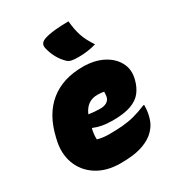

<svg xmlns="http://www.w3.org/2000/svg" viewBox="-197 -947 994 1082"><g transform="rotate(-30 300.0 -406.0)"><path d="M355 -564Q429 -564 483.5 -536.5Q538 -509 563.5 -462Q589 -415 575 -358L574 -354Q563 -310 539 -279.5Q515 -249 470 -233Q425 -217 352 -217Q313 -217 282.5 -223Q252 -229 232 -238H227Q223 -221 221 -204Q219 -187 220 -170Q253 -160 295 -160Q344 -160 384 -163.5Q424 -167 461.5 -177Q499 -187 542 -205H548Q548 -186 546 -168.5Q544 -151 539 -132Q531 -101 516 -79Q501 -57 480 -40Q449 -15 399.5 -0.5Q350 14 270 14Q179 14 116.5 -26Q54 -66 29 -133.5Q4 -201 23 -281L27 -298Q58 -429 141.5 -496.5Q225 -564 355 -564ZM347 -386Q279 -386 249 -316Q270 -313 288 -311.5Q306 -310 323 -310Q375 -310 387 -347Q389 -357 389.5 -366Q390 -375 390 -382Q373 -386 347 -386ZM414 -826Q419 -771 432.5 -729.5Q446 -688 479 -639Q424 -623 365 -623Q334 -623 318.5 -626.5Q303 -630 292 -640Q242 -688 225 -762Q218 -795 255 -808Q284 -818 327 -822Q370 -826 414 -826Z"/></g></svg>

Font: Recursive Sn Csl St XBk
Style: Italic
Weight: 1000
Italic angle: -15°
Version: Version 1.085;hotconv 1.1.0;makeotfexe 2.6.0; ttfautohint (v